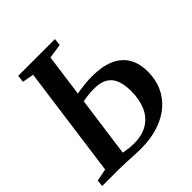

<svg xmlns="http://www.w3.org/2000/svg" viewBox="-199 -888 1039 1039"><g transform="rotate(-45 320.0 -368.5)"><path d="M291 6Q267.5 6 238.2 4.5Q209 3 180.5 1.5Q152 0 129.5 0H-0.5L3.5 -38L74 -52L161 -690L95 -702L100 -743H381L376.5 -702L293.5 -690L206 -49Q222.5 -45.5 242.8 -43Q263 -40.5 283 -40.5Q348 -40.5 390.5 -67Q433 -93.5 453.5 -141.2Q474 -189 474 -252Q474 -303.5 460.2 -337.2Q446.5 -371 417 -387.5Q387.5 -404 340 -404Q312.5 -404 286.2 -400.2Q260 -396.5 241.5 -393L246.5 -443Q262 -447.5 284.8 -451Q307.5 -454.5 332.8 -456.8Q358 -459 380.5 -459Q456.5 -459 508 -436.8Q559.5 -414.5 586 -370.8Q612.5 -327 612.5 -261.5Q612.5 -203 590.8 -154Q569 -105 527.5 -69.2Q486 -33.5 426.5 -13.8Q367 6 291 6Z"/></g></svg>

Font: Merriweather 48pt SemiBold
Style: Italic
Weight: 600
Italic angle: -7.8°
Designer: Eben Sorkin
Foundry: Eben Sorkin
Version: Version 2.101